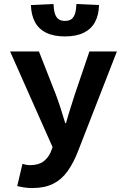

<svg xmlns="http://www.w3.org/2000/svg" viewBox="-20 -756 640 970"><path d="M142.6 194Q121.4 194 102.1 191Q82.8 188 67 184L93.5 71.9Q103.3 74.9 113 76.6Q122.7 78.3 131.6 78.3Q174.8 78.3 199.2 59.9Q223.6 41.5 235.9 13.2L245.6 -12.7L31 -496.1H176.7L260.5 -282.7Q273.7 -247.7 285.9 -210.5Q298.1 -173.2 309.5 -133.8H313.5Q323.6 -170.8 335.7 -208.8Q347.8 -246.9 359.2 -282.7L431.8 -496.1H570.6L375.2 5.4Q351.5 67.1 321.2 109.2Q291 151.3 248.3 172.6Q205.6 194 142.6 194ZM308.2 -572Q250.8 -572 212.9 -590.9Q174.9 -609.8 156.3 -645.2Q137.6 -680.7 136.2 -730.5L250.3 -735.8Q251.3 -708.4 256.8 -689.2Q262.4 -669.9 274.6 -660.1Q286.8 -650.4 308.2 -650.4Q329.8 -650.4 342 -660.1Q354.1 -669.9 359.7 -689.2Q365.2 -708.4 366.2 -735.8L480.3 -730.5Q479.1 -680.7 460.3 -645.2Q441.5 -609.8 403.6 -590.9Q365.7 -572 308.2 -572Z"/></svg>

Font: Source Code Pro ExtraLight
Style: Regular
Weight: 200
Monospace: yes
Designer: Paul D. Hunt, Teo Tuominen
Foundry: Adobe
Version: Version 1.026;hotconv 1.1.0;makeotfexe 2.6.0